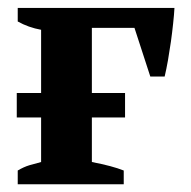

<svg xmlns="http://www.w3.org/2000/svg" viewBox="-20 -477 494 497"><path d="M431.6 -456.5Q430.7 -439.5 428.2 -416.5Q425.8 -393.6 422.4 -369.1Q418.9 -344.7 414.8 -321Q410.6 -297.4 406.2 -278.8H369.1L328.1 -404.8H217.8V-236.3H303.7V-172.9H217.8V-57.6Q271 -47.4 300.3 -35.6V0H25.9V-35.6Q41.5 -44.9 56.2 -49.3Q70.8 -53.7 86.4 -57.6V-172.9H23.4V-236.3H86.4V-399.9Q53.7 -405.8 25.9 -421.4V-456.5Z"/></svg>

Font: PT Astra Serif
Style: Bold
Weight: 700
Designer: A.Korolkova, I. Chaeva
Foundry: ParaType Ltd
Version: Version 1.002